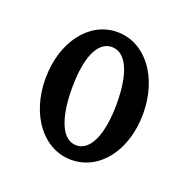

<svg xmlns="http://www.w3.org/2000/svg" viewBox="-76 -845 492 500"><g transform="rotate(20 170.0 -595.0)"><path d="M169.5 -418C247.5 -418 305 -492.5 305 -594.5C305 -696.5 247.5 -772 169.5 -772C92.5 -772 34.5 -696.5 34.5 -594.5C34.5 -492.5 92.5 -418 169.5 -418ZM169 -458C130.5 -458 108 -509 108 -594.5C108 -680.5 130.5 -730.5 169.5 -730.5C209 -730.5 231.5 -680.5 231.5 -596C231.5 -510 208 -458 169 -458Z"/></g></svg>

Font: Libre Caslon Condensed SemiBold
Style: Regular
Weight: 600
Designer: Pablo Impallari, Rodrigo Fuenzalida, Katja Schimmel, Ertekin Erdin
Foundry: Pablo Impallari, Rodrigo Fuenzalida
Version: Version 2.000;gftools[0.9.33]